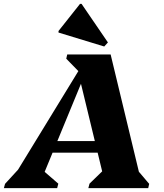

<svg xmlns="http://www.w3.org/2000/svg" viewBox="-76 -971 845 991"><path d="M-56 0 -50 -22 60 -142 -24 -28 381 -690H495L653 -34L603 -129L694 -22L689 0H380L386 -23L495 -129L466 -26L336 -563H352L136 -39L121 -113L225 -23L219 0ZM137 -183 148 -243H485L474 -183ZM346 -586 266 -668 271 -690H431V-586ZM462 -731 226 -803V-811L337 -951H345L481 -752Z"/></svg>

Font: Platypi Light ExtraBold
Style: Italic
Weight: 800
Italic angle: -13°
Version: Version 1.200